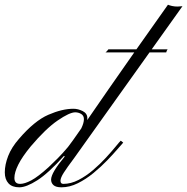

<svg xmlns="http://www.w3.org/2000/svg" viewBox="-20 -799 799 820"><path d="M62.5 1Q31.7 1 16.1 -16.1Q0.5 -33.2 0.5 -63Q0.5 -95.7 14.9 -132.8Q29.3 -169.9 61.5 -206.5Q127.4 -283.2 186.5 -308.8Q245.6 -334.5 293.5 -334.5Q313.5 -334.5 333.3 -324.5Q353 -314.5 353 -294.4Q353 -292.5 352.8 -290.5Q352.5 -288.6 352.5 -286.1Q391.6 -342.8 444.8 -419.7Q498 -496.6 562.3 -587.9Q626.5 -679.2 697.3 -778.8Q704.1 -775.9 714.8 -773.4Q725.6 -771 738.3 -771Q747.1 -771 759.3 -772.5L295.4 -122.1Q267.1 -84.5 252.7 -62Q238.3 -39.6 238.3 -26.9Q238.3 -13.7 250.5 -13.7Q282.7 -13.7 315.4 -30.5Q348.1 -47.4 377.9 -73Q407.7 -98.6 432.4 -125.5Q457 -152.3 473.6 -172.6Q490.2 -192.9 495.6 -198.2L506.3 -189.9Q500 -183.6 482.2 -162.6Q464.4 -141.6 437.7 -114Q411.1 -86.4 379.2 -60.1Q347.2 -33.7 312.3 -16.4Q277.3 1 242.7 1Q218.8 1 208.5 -8.3Q198.2 -17.6 198.2 -32.2Q198.7 -61.5 256.8 -130.9L252.9 -132.8Q186.5 -59.1 139.4 -29.1Q92.3 1 62.5 1ZM65.9 -13.7Q85.4 -13.7 113.8 -28.8Q142.1 -43.9 187 -84.5Q206.1 -102.5 227.1 -123.5Q248 -144.5 270.5 -171.4Q277.3 -179.7 291.7 -200Q306.2 -220.2 327.1 -250.5Q338.4 -273.9 338.4 -290Q338.4 -305.2 326.7 -312.3Q314.9 -319.3 301.3 -319.3Q277.3 -319.3 226.3 -284.4Q175.3 -249.5 111.3 -173.8Q74.7 -129.4 58.1 -95.9Q41.5 -62.5 41.5 -39.1Q41.5 -13.7 65.9 -13.7ZM430.7 -575.2Q434.6 -578.1 437.7 -581.8Q440.9 -585.4 442.9 -588.4H695.8Q693.4 -585.4 692.1 -581.8Q690.9 -578.1 689.9 -575.2Z"/></svg>

Font: Pinyon Script
Style: Regular
Weight: 400
Designer: Nicole Fally, Eben Sorkin
Foundry: Sorkin Type Co.
Version: Version 1.008; ttfautohint (v1.8.4.7-5d5b)